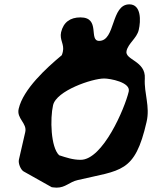

<svg xmlns="http://www.w3.org/2000/svg" viewBox="-20 -821 699 883"><path d="M252 -107C213 -144 210 -276 224 -337C239 -404 404 -460 459 -460C485 -460 582 -443 572 -400C554 -323 453 -86 351 -86C315 -86 286 -96 252 -107ZM66 -321C55 -275 106 -255 96 -213L67 -87C63 -70 75 -41 88 -33L218 40C219 40 234 42 240 42C282 42 298 16 338 7C537 -40 600 -24 654 -260C671 -332 642 -391 646 -460C651 -542 552 -545 562 -587C570 -622 609 -645 618 -683C628 -725 630 -801 575 -801C489 -801 512 -633 436 -633C386 -633 444 -741 350 -741C303 -741 272 -719 261 -673C253 -637 277 -618 269 -583C269 -581 265 -569 264 -567C193 -508 87 -411 66 -321Z"/></svg>

Font: Charger
Style: OversprayIt
Weight: 400
Designer: Jasper
Foundry: Cannot Into Space Fonts
Version: Version 0.980